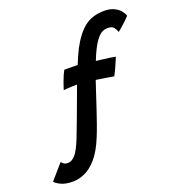

<svg xmlns="http://www.w3.org/2000/svg" viewBox="-382 -840 1130 1218"><g transform="rotate(-20 183.0 -231.0)"><path d="M457.5 -706Q497.5 -706 524.2 -692.5Q551 -679 565.5 -660.5Q580 -642 584 -626.5Q571.5 -613 555 -597.2Q538.5 -581.5 523 -568.2Q507.5 -555 499 -548.5Q493 -566.5 481.5 -581.2Q470 -596 440.5 -596Q404.5 -596 379.2 -569Q354 -542 333 -501Q325.5 -487 315 -463Q304.5 -439 299.5 -425Q313 -423.5 339.2 -420.5Q365.5 -417.5 391 -413.8Q416.5 -410 428 -407Q418.5 -384 404 -351Q389.5 -318 376 -293.5Q370.5 -294.5 349.2 -298Q328 -301.5 302.2 -305.5Q276.5 -309.5 257.5 -312.5Q247.5 -283.5 233.2 -239.5Q219 -195.5 202.5 -146.2Q186 -97 169.8 -50.5Q153.5 -4 139.5 30Q104.5 116.5 63.5 163Q22.5 209.5 -18.8 227Q-60 244.5 -96 244.5Q-148 244.5 -178.8 229.2Q-209.5 214 -217.5 201.5L-130 101Q-123.5 109 -114.2 115.8Q-105 122.5 -89.5 122.5Q-59.5 122.5 -35.8 93.8Q-12 65 13.5 1.5Q21.5 -19.5 36 -57Q50.5 -94.5 67.8 -140.8Q85 -187 102.8 -235.2Q120.5 -283.5 136 -325.5Q123.5 -325.5 105.2 -324.8Q87 -324 70 -322.8Q53 -321.5 45 -321Q51 -342 63.8 -377Q76.5 -412 92 -441Q104 -441.5 123 -441.2Q142 -441 158.8 -440.8Q175.5 -440.5 182.5 -440.5Q192 -464.5 202.8 -489.2Q213.5 -514 225 -536.5Q271 -623.5 323.8 -664.8Q376.5 -706 457.5 -706Z"/></g></svg>

Font: Grandstander SemiBold
Style: Italic
Weight: 600
Italic angle: -15°
Designer: Tyler Finck
Foundry: Etcetera Type Co
Version: Version 1.200; ttfautohint (v1.8.3)